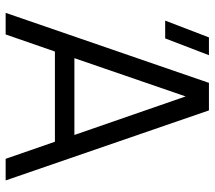

<svg xmlns="http://www.w3.org/2000/svg" viewBox="-60 -700 760 680"><g transform="rotate(90 320.0 -360.0)"><path d="M25.5 0 273.5 -720H371L619 0H542.5L482 -174.5H162.5L102 0ZM186 -243.5H458L321.5 -637.5ZM116 -565H53L112.5 -720H175.5Z"/></g></svg>

Font: Cns Manrope
Style: Regular
Weight: 400
Designer: Mikhail Sharanda
Foundry: Mikhail Sharanda
Version: Version 4.504